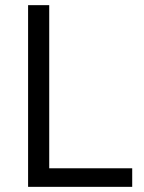

<svg xmlns="http://www.w3.org/2000/svg" viewBox="-20 -725 558 745"><path d="M89 0V-705H171V-72H493V0Z"/></svg>

Font: Nunito Sans 10pt SemiCondensed
Style: Regular
Weight: 400
Width: 4
Designer: Vernon Adams
Foundry: Vernon Adams
Version: Version 3.101;gftools[0.9.27]